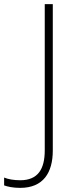

<svg xmlns="http://www.w3.org/2000/svg" viewBox="-114 -734 374 931"><path d="M-16 177C96 177 142 103 142 -4V-714H103V-5C103 86 70 140 -16 140C-47 140 -75 135 -94 127V165C-77 171 -52 177 -16 177Z"/></svg>

Font: Noto Sans Telugu ExtraLight
Style: Regular
Weight: 200
Designer: Jelle Bosma - Monotype Design Team
Foundry: Monotype Imaging Inc.
Version: Version 2.005